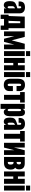

<svg xmlns="http://www.w3.org/2000/svg" viewBox="2829 -3792 1085 6783"><g transform="rotate(90 3371.5 -400.5)"><path d="M168.5 7.8Q132.8 7.8 106.2 -3.2Q79.6 -14.2 63.2 -32.7Q46.9 -51.3 37.1 -79.6Q27.3 -107.9 23.7 -138.9Q20 -169.9 20 -210Q20 -310.1 51.3 -358.6Q82.5 -407.2 166.5 -436L274.9 -473.1V-548.3Q274.9 -607.4 236.3 -607.4Q201.2 -607.4 201.2 -559.6V-515.6H31.2Q30.8 -521 30.8 -539.6Q30.8 -647.5 81.5 -693.8Q132.3 -740.2 245.6 -740.2Q305.2 -740.2 351.1 -720Q397 -699.7 424.1 -658Q451.2 -616.2 451.2 -558.1V0H277.3V-86.9Q264.6 -41.5 235.6 -16.8Q206.5 7.8 168.5 7.8ZM237.3 -127.9Q256.8 -127.9 265.6 -144.5Q274.4 -161.1 274.4 -185.1V-389.2Q235.4 -373.5 216.8 -350.6Q198.2 -327.6 198.2 -287.1V-192.9Q198.2 -127.9 237.3 -127.9Z M1036.1 118.7H882.3V0H648.4V118.7H498V-159.2H518.6Q535.2 -159.2 540.5 -167Q545.9 -174.8 546.9 -196.8L566.4 -732.4H975.6V-159.2H1036.1ZM718.3 -200.2Q716.8 -167.5 701.7 -159.2H799.8V-573.2H731.4Z M1404.8 -271 1525.9 -732.4H1721.2V0H1553.7V-365.7L1460.9 0H1348.6L1255.9 -365.7V0H1088.4V-732.4H1283.7Z M1961.4 0H1786.6V-732.4H1961.4ZM1961.4 -777.3H1786.6V-922.9H1961.4Z M2026.9 -732.4H2202.6V-491.2H2285.6V-732.4H2461.4V0H2285.6V-327.1H2202.6V0H2026.9Z M2701.7 0H2526.9V-732.4H2701.7ZM2701.7 -777.3H2526.9V-922.9H2701.7Z M2987.3 7.8Q2867.2 7.8 2814.2 -53.5Q2761.2 -114.7 2761.2 -240.2V-465.8Q2761.2 -537.6 2771.7 -586.7Q2782.2 -635.7 2807.6 -671.4Q2833 -707 2876.5 -723.6Q2919.9 -740.2 2984.9 -740.2Q3078.6 -740.2 3137.9 -690.9Q3197.3 -641.6 3197.3 -554.2V-442.4H3019V-544.9Q3019 -573.7 3010.7 -589.4Q3002.4 -605 2980 -605Q2937 -605 2937 -543.9V-189Q2937 -164.1 2947.5 -146.5Q2958 -128.9 2979 -128.9Q3000.5 -128.9 3010.3 -146Q3020 -163.1 3020 -189.9V-313H3197.3V-185.1Q3197.3 -95.7 3138.9 -43.9Q3080.6 7.8 2987.3 7.8Z M3233.4 -568.4V-732.4H3603.5V-568.4H3505.9V0H3331.1V-568.4Z M3826.7 122.1H3648.9V-732.4H3826.7V-654.3Q3843.8 -697.3 3873 -718.8Q3902.3 -740.2 3953.1 -740.2Q4084 -740.2 4084 -551.3V-190.9Q4084 -101.1 4045.9 -46.6Q4007.8 7.8 3929.7 7.8Q3858.4 7.8 3826.7 -78.1ZM3868.2 -128.4Q3878.9 -128.4 3886.2 -133.5Q3893.6 -138.7 3897.5 -146Q3901.4 -153.3 3903.6 -166.7Q3905.8 -180.2 3906.2 -192.1Q3906.7 -204.1 3906.7 -223.1V-509.3Q3906.7 -528.3 3906.2 -540.3Q3905.8 -552.2 3903.6 -565.7Q3901.4 -579.1 3897.5 -586.4Q3893.6 -593.8 3886.2 -598.9Q3878.9 -604 3868.2 -604Q3854.5 -604 3845.7 -597.2Q3836.9 -590.3 3833 -575.9Q3829.1 -561.5 3827.9 -546.9Q3826.7 -532.2 3826.7 -509.3V-223.1Q3826.7 -200.2 3827.9 -185.5Q3829.1 -170.9 3833 -156.5Q3836.9 -142.1 3845.7 -135.3Q3854.5 -128.4 3868.2 -128.4Z M4283.7 7.8Q4248 7.8 4221.4 -3.2Q4194.8 -14.2 4178.5 -32.7Q4162.1 -51.3 4152.3 -79.6Q4142.6 -107.9 4138.9 -138.9Q4135.3 -169.9 4135.3 -210Q4135.3 -310.1 4166.5 -358.6Q4197.8 -407.2 4281.7 -436L4390.1 -473.1V-548.3Q4390.1 -607.4 4351.6 -607.4Q4316.4 -607.4 4316.4 -559.6V-515.6H4146.5Q4146 -521 4146 -539.6Q4146 -647.5 4196.8 -693.8Q4247.6 -740.2 4360.8 -740.2Q4420.4 -740.2 4466.3 -720Q4512.2 -699.7 4539.3 -658Q4566.4 -616.2 4566.4 -558.1V0H4392.6V-86.9Q4379.9 -41.5 4350.8 -16.8Q4321.8 7.8 4283.7 7.8ZM4352.5 -127.9Q4372.1 -127.9 4380.9 -144.5Q4389.6 -161.1 4389.6 -185.1V-389.2Q4350.6 -373.5 4332 -350.6Q4313.5 -327.6 4313.5 -287.1V-192.9Q4313.5 -127.9 4352.5 -127.9Z M4608.9 -568.4V-732.4H4979V-568.4H4881.3V0H4706.5V-568.4Z M5024.4 -732.4H5191.9V-349.1L5288.6 -732.4H5454.6V0H5287.1V-367.7L5194.3 0H5024.4Z M5523.9 -732.4H5747.1Q5856.4 -732.4 5909.9 -683.3Q5963.4 -634.3 5963.4 -533.7Q5963.4 -433.1 5902.8 -394Q5941.9 -369.1 5956.5 -330.3Q5971.2 -291.5 5971.2 -234.9Q5971.2 -125.5 5914.6 -62.7Q5857.9 0 5739.7 0H5523.9ZM5699.7 -134.8H5732.9Q5763.2 -134.8 5778.1 -158.9Q5793 -183.1 5793 -234.9Q5793 -287.6 5776.4 -312.5Q5759.8 -337.4 5719.7 -337.4Q5708 -337.4 5699.7 -336.9ZM5699.7 -596.2V-444.3Q5747.1 -441.4 5767.3 -462.9Q5787.6 -484.4 5787.6 -526.4Q5787.6 -596.2 5742.2 -596.2Z M6037.6 -732.4H6213.4V-491.2H6296.4V-732.4H6472.2V0H6296.4V-327.1H6213.4V0H6037.6Z M6712.4 0H6537.6V-732.4H6712.4ZM6712.4 -777.3H6537.6V-922.9H6712.4Z"/></g></svg>

Font: Anton
Style: Regular
Weight: 400
Designer: Vernon Adams, Tural Alisoy
Foundry: Vernon Adams
Version: Version 2.300